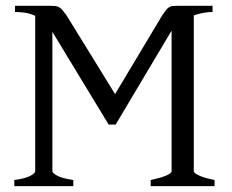

<svg xmlns="http://www.w3.org/2000/svg" viewBox="-20 -635 791 655"><path d="M28.8 0V-21Q64.9 -25.4 82.5 -34.7Q100.1 -43.9 100.1 -50.8V-581.1Q82 -589.4 64.2 -591.8Q46.4 -594.2 31.2 -594.2V-615.2H151.4Q161.6 -615.2 168.5 -614.5Q175.3 -613.8 180.9 -610.8Q186.5 -607.9 192.1 -601.6Q197.8 -595.2 206.1 -584L372.6 -314L534.2 -584Q542 -595.2 547.1 -601.6Q552.2 -607.9 557.4 -610.8Q562.5 -613.8 568.6 -614.5Q574.7 -615.2 585 -615.2H705.1V-594.2Q690.9 -594.2 674.6 -591.3Q658.2 -588.4 641.1 -582.5V-50.8Q641.1 -44.9 658.9 -36.4Q676.8 -27.8 711.9 -21V0H494.1V-21Q527.3 -27.8 546.4 -35.9Q565.4 -43.9 565.4 -50.8V-529.8L563.5 -527.3L374.5 -210H350.6L158.7 -526.4V-50.8Q158.7 -44.9 175.3 -35.6Q191.9 -26.4 230 -21V0Z"/></svg>

Font: Noto Serif Devanagari
Style: Bold
Weight: 700
Designer: Monotype Design Team
Foundry: Monotype Imaging Inc.
Version: Version 1.01